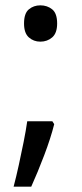

<svg xmlns="http://www.w3.org/2000/svg" viewBox="-20 -570 308 719"><path d="M70 -482Q70 -520 88 -535Q106 -550 131 -550Q157 -550 175.5 -535Q194 -520 194 -482Q194 -446 175.5 -430Q157 -414 131 -414Q106 -414 88 -430Q70 -446 70 -482ZM183 -105Q170 -53 145.5 11.5Q121 76 97 129H31Q41 91 50.5 47.5Q60 4 68.5 -38.5Q77 -81 82 -116H176Z"/></svg>

Font: Noto Sans Sogdian
Style: Regular
Weight: 400
Designer: Monotype Design Team
Foundry: Monotype Imaging Inc.
Version: Version 2.002; ttfautohint (v1.8.4.7-5d5b)